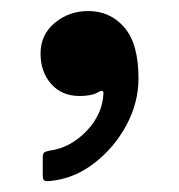

<svg xmlns="http://www.w3.org/2000/svg" viewBox="-20 -161 324 348"><path d="M53.5 -64Q53.5 -98 79.2 -119.5Q105 -141 140 -141Q179.5 -141 205.2 -111.5Q231 -82 231 -19Q231 25.5 208.8 66.5Q186.5 107.5 150.2 135.2Q114 163 71 167Q64 168 60.8 166.5Q57.5 165 57.5 157V124Q57.5 117 60.8 115Q64 113 70 112Q107.5 107 136.8 76.5Q166 46 167.5 8Q167.5 0.5 158 6Q146.5 13 124.5 13Q92 13 72.8 -8.8Q53.5 -30.5 53.5 -64Z"/></svg>

Font: Besley SemiBold
Style: Regular
Weight: 600
Designer: Owen Earl
Foundry: indestructible type*
Version: Version 2.001; ttfautohint (v1.8.3)